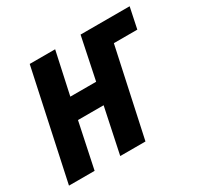

<svg xmlns="http://www.w3.org/2000/svg" viewBox="-122 -691 865 837"><g transform="rotate(-30 310.5 -272.5)"><path d="M1 0 118 -545H246L200 -333H330L374 -545H621L599 -440H481L386 0H259L307 -228H178L130 0Z"/></g></svg>

Font: Noto Sans Condensed
Style: Bold Italic
Weight: 700
Width: 3
Italic angle: -12°
Designer: Monotype Design Team
Foundry: Monotype Imaging Inc.
Version: Version 2.013; ttfautohint (v1.8.4.7-5d5b)